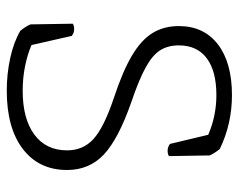

<svg xmlns="http://www.w3.org/2000/svg" viewBox="-89 -606 705 567"><g transform="rotate(90 263.5 -322.5)"><path d="M52 -60 50 -185Q56 -189 66 -189Q77 -189 86 -182L113 -63Q141 -51 175.5 -44Q210 -37 248 -37Q331 -37 377.5 -71.5Q424 -106 424 -168Q424 -216 390 -246.5Q356 -277 270 -306Q191 -332 144.5 -359.5Q98 -387 77.5 -420.5Q57 -454 57 -498Q57 -572 111 -613.5Q165 -655 261 -655Q346 -655 420 -619Q426 -612 431 -604Q436 -596 439 -589L441 -469Q435 -465 425 -465Q414 -465 405 -472L378 -585Q322 -609 261 -609Q190 -609 152 -580.5Q114 -552 114 -498Q114 -466 128.5 -443Q143 -420 179.5 -400Q216 -380 281 -358Q390 -320 436 -277Q482 -234 482 -168Q482 -85 420 -37.5Q358 10 248 10Q197 10 150 -0.5Q103 -11 71 -30Q65 -37 60 -45Q55 -53 52 -60Z"/></g></svg>

Font: Scope One
Style: Regular
Weight: 400
Designer: Dalton Maag Ltd
Foundry: Dalton Maag Ltd
Version: Version 1.002; ttfautohint (v1.4.1) -l 11 -r 50 -G 50 -x 14 